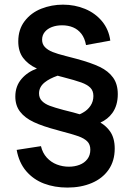

<svg xmlns="http://www.w3.org/2000/svg" viewBox="-20 -682 576 846"><path d="M277 144.5Q220.5 144.5 173.8 126.8Q127 109 95.2 71.8Q63.5 34.5 53.5 -21.5L160.5 -38Q167.5 -8 186.2 12.5Q205 33 230.5 42.8Q256 52.5 283.5 52.5Q309 52.5 330.5 44.2Q352 36 365 19Q378 2 378 -22.5Q378 -45.5 364.5 -59Q351 -72.5 325 -81.8Q299 -91 241.5 -106L233 -108.5Q168 -125.5 128.8 -144Q89.5 -162.5 68.5 -189.8Q47.5 -217 47.5 -256.5Q47.5 -303 75.5 -335Q102 -365.5 143 -380Q142.5 -380.5 141.5 -380.5Q103 -398.5 81.8 -427Q60.5 -455.5 60.5 -499.5Q60.5 -552.5 88.8 -589.2Q117 -626 162.2 -643.8Q207.5 -661.5 257.5 -661.5Q309.5 -661.5 354.8 -642.8Q400 -624 429.8 -588Q459.5 -552 466 -503L359 -483.5Q353.5 -514 338.5 -533.2Q323.5 -552.5 301.8 -561.5Q280 -570.5 253.5 -570.5Q229 -570.5 209 -563Q189 -555.5 177.2 -541Q165.5 -526.5 165.5 -507Q165.5 -487.5 178 -474.5Q190.5 -461.5 211.5 -453Q232.5 -444.5 270.5 -435Q305 -426 316.5 -423Q381.5 -405.5 419.5 -387.2Q457.5 -369 478.2 -340.2Q499 -311.5 499 -267Q499 -217.5 475 -184Q455 -156.5 422.5 -142Q449 -126 465 -103Q485.5 -73.5 485.5 -27.5Q485.5 27 458.5 65.8Q431.5 104.5 384.2 124.5Q337 144.5 277 144.5ZM331 -178.5Q338.5 -181.5 346 -186Q366 -197 378.8 -216Q391.5 -235 391.5 -259Q391.5 -282 378 -295.5Q364.5 -309 338.5 -318.5Q312.5 -328 254.5 -343L246.5 -345Q240 -346.5 234 -348.5Q198 -336 177 -319Q152 -299 152 -270.5Q152 -250.5 164.5 -237.5Q177 -224.5 198.5 -216.2Q220 -208 259.5 -197.5Q261.5 -197 303 -186.5Q317.5 -182.5 331 -178.5Z"/></svg>

Font: Vela Sans SemBd
Style: Regular
Weight: 600
Designer: Principal design: Mikhail Sharanda - project Manrope.
Design modification: Ravid Balaliev
Foundry: Mikhail Sharanda
Version: Version 1.001